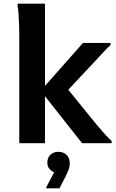

<svg xmlns="http://www.w3.org/2000/svg" viewBox="-20 -780 631 1046"><path d="M225 0H85V-591Q85 -611 84 -642Q83 -673 81 -703.5Q79 -734 75 -752L78 -760H225V-312L432 -546H582V-534Q567 -522 544.5 -497Q522 -472 501 -450L352 -291L508 -99Q527 -76 550.5 -50Q574 -24 588 -12V0H427L225 -256ZM275 159Q263 154 250.5 141.5Q238 129 238 106Q238 79 255 63Q272 47 298 47Q324 47 342 63Q360 79 360 109Q360 130 352 149Q344 168 338 180L304 246H232V240Z"/></svg>

Font: Kufam SemiBold
Style: Regular
Weight: 600
Designer: Wael Morcos, Artur Schmal
Foundry: Original Type
Version: Version 1.300; ttfautohint (v1.8.3)